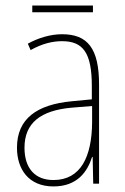

<svg xmlns="http://www.w3.org/2000/svg" viewBox="-20 -660 450 690"><path d="M314 -640H96V-616H314ZM203 -537C162 -537 118 -524 80 -503L90 -480C133 -504 170 -512 203 -512C278 -512 310 -471 310 -351V-303L237 -296C113 -284 41 -234 41 -129C41 -53 82 10 172 10C258 10 294 -43 311 -96H313L315 0H336V-356C336 -486 295 -537 203 -537ZM237 -273 311 -279V-220C310 -98 271 -13 172 -13C106 -13 68 -55 68 -129C68 -219 127 -263 237 -273Z"/></svg>

Font: Noto Sans Kannada Condensed Thin
Style: Regular
Weight: 100
Width: 3
Designer: Jelle Bosma - Monotype Design Team
Foundry: Monotype Imaging Inc.
Version: Version 2.005